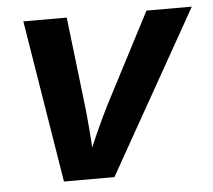

<svg xmlns="http://www.w3.org/2000/svg" viewBox="-44 -575 689 622"><g transform="rotate(-5 301.0 -264.0)"><path d="M303.7 0H139.6L53.7 -528.3H194.8L229.5 -232.9Q231.4 -218.3 235.8 -165.5Q240.2 -112.8 240.2 -101.6Q270 -171.4 299.8 -231.4L454.1 -528.3H601.6Z"/></g></svg>

Font: Liberation Sans
Style: Bold Italic
Weight: 700
Italic angle: -12°
Designer: Steve Matteson
Foundry: Ascender Corporation
Version: Version 2.1.5